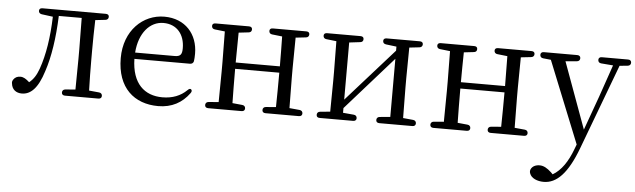

<svg xmlns="http://www.w3.org/2000/svg" viewBox="-50 -718 3896 1178"><g transform="rotate(5 1898.5 -128.5)"><path d="M89 14C142 14 187 -26 221 -136C251 -225 269 -344 274 -480H415C416 -424 417 -341 417 -287V-228C417 -175 416 -95 415 -39L353 -34C341 -33 334 -25 334 -14C334 -3 341 4 354 4H560C573 4 580 -3 580 -14C580 -25 573 -33 561 -34L499 -40C497 -95 496 -175 496 -228V-287C496 -339 497 -418 499 -474L561 -481C573 -482 580 -490 580 -501C580 -512 573 -518 560 -518H170C157 -518 150 -512 150 -501C150 -490 157 -483 169 -481L238 -472C234 -344 217 -236 186 -148C171 -106 154 -80 128 -59C107 -78 91 -88 72 -88C53 -88 39 -81 29 -66C24 -58 22 -51 24 -42C28 -5 54 14 89 14Z M929 18C1013 18 1076 -17 1121 -79C1128 -89 1128 -96 1122 -102C1116 -107 1109 -104 1100 -95C1062 -58 1013 -38 950 -38C840 -38 762 -106 759 -258H1101C1112 -258 1121 -263 1124 -275C1126 -288 1127 -304 1127 -322C1127 -442 1049 -532 920 -532C789 -532 675 -426 675 -256C675 -72 782 18 929 18ZM760 -297C769 -419 835 -493 918 -493C1002 -493 1049 -432 1049 -349C1049 -312 1040 -297 1004 -297Z M1236 4H1442C1455 4 1462 -3 1462 -14C1462 -25 1455 -33 1443 -34L1382 -40C1381 -94 1380 -176 1380 -251H1652C1652 -176 1651 -94 1650 -39L1588 -34C1576 -33 1569 -25 1569 -14C1569 -3 1576 4 1589 4H1795C1808 4 1815 -3 1815 -14C1815 -25 1808 -33 1796 -34L1733 -40C1732 -95 1731 -175 1731 -228V-287C1731 -339 1732 -418 1733 -474L1796 -481C1808 -482 1815 -490 1815 -501C1815 -512 1808 -518 1795 -518H1589C1576 -518 1569 -512 1569 -501C1569 -490 1576 -482 1588 -481L1650 -474C1651 -421 1652 -347 1652 -290H1380C1380 -347 1381 -421 1382 -474L1443 -481C1455 -482 1462 -489 1462 -501C1462 -512 1455 -518 1442 -518H1236C1223 -518 1216 -512 1216 -501C1216 -490 1223 -482 1235 -481L1297 -474C1298 -418 1299 -339 1299 -287V-228C1299 -175 1298 -95 1297 -39L1235 -34C1223 -33 1216 -25 1216 -14C1216 -3 1223 4 1236 4Z M1903 -14C1903 -2 1910 4 1923 4H2129C2142 4 2149 -3 2149 -14C2149 -25 2142 -33 2130 -34L2063 -40V-69L2354 -398V-40L2289 -34C2277 -33 2270 -25 2270 -14C2270 -3 2277 4 2290 4H2494C2507 4 2514 -3 2514 -14C2514 -25 2507 -33 2495 -34L2433 -40C2432 -95 2431 -175 2431 -228V-287C2431 -339 2432 -418 2433 -474L2495 -481C2507 -482 2514 -490 2514 -501C2514 -512 2507 -518 2494 -518H2290C2277 -518 2270 -512 2270 -501C2270 -490 2276 -483 2289 -481L2354 -473V-448L2063 -121V-473L2130 -481C2142 -482 2149 -489 2149 -501C2149 -512 2142 -518 2129 -518H1923C1910 -518 1903 -512 1903 -501C1903 -490 1910 -482 1922 -481L1984 -474C1985 -418 1986 -339 1986 -287V-228C1986 -175 1985 -95 1984 -40L1922 -34C1910 -33 1903 -25 1903 -14Z M2623 4H2829C2842 4 2849 -3 2849 -14C2849 -25 2842 -33 2830 -34L2769 -40C2768 -94 2767 -176 2767 -251H3039C3039 -176 3038 -94 3037 -39L2975 -34C2963 -33 2956 -25 2956 -14C2956 -3 2963 4 2976 4H3182C3195 4 3202 -3 3202 -14C3202 -25 3195 -33 3183 -34L3120 -40C3119 -95 3118 -175 3118 -228V-287C3118 -339 3119 -418 3120 -474L3183 -481C3195 -482 3202 -490 3202 -501C3202 -512 3195 -518 3182 -518H2976C2963 -518 2956 -512 2956 -501C2956 -490 2963 -482 2975 -481L3037 -474C3038 -421 3039 -347 3039 -290H2767C2767 -347 2768 -421 2769 -474L2830 -481C2842 -482 2849 -489 2849 -501C2849 -512 2842 -518 2829 -518H2623C2610 -518 2603 -512 2603 -501C2603 -490 2610 -482 2622 -481L2684 -474C2685 -418 2686 -339 2686 -287V-228C2686 -175 2685 -95 2684 -39L2622 -34C2610 -33 2603 -25 2603 -14C2603 -3 2610 4 2623 4Z M3326 275C3405 275 3472 209 3532 48L3728 -475L3778 -480C3790 -481 3797 -489 3797 -500C3797 -511 3790 -518 3777 -518H3615C3602 -518 3595 -511 3595 -500C3595 -489 3602 -481 3614 -480L3688 -474L3619 -274L3544 -66L3395 -474L3465 -480C3477 -481 3484 -489 3484 -500C3484 -511 3477 -518 3464 -518H3258C3245 -518 3238 -511 3238 -500C3238 -489 3245 -481 3257 -480L3305 -475L3508 29L3497 58C3468 136 3429 194 3377 224L3365 212C3340 189 3318 176 3293 176C3270 176 3248 185 3239 206C3236 215 3236 221 3239 230C3249 260 3287 275 3326 275Z"/></g></svg>

Font: 寒蝉锦书宋
Style: Regular
Weight: 400
Designer: 寒蝉锦书宋{Warren} 思源宋体{Ryoko NISHIZUKA 西塚涼子 (kana & ideographs); Frank Grießhammer (Latin, Greek & Cyrillic); Wenlong ZHANG 
Foundry: Adobe & ChillType
Version: Version 2.000;Glyphs 3.1.1 (3135)